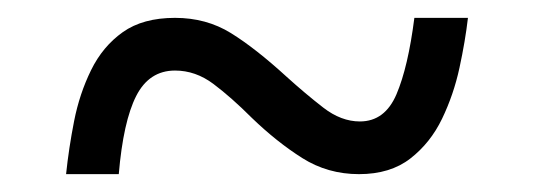

<svg xmlns="http://www.w3.org/2000/svg" viewBox="-20 -464 599 215"><path d="M54 -269Q57 -298 63 -328.5Q69 -359 82 -385.5Q95 -412 117.5 -428Q140 -444 176 -444Q211 -444 238.5 -427Q266 -410 301 -378Q322 -359 342 -343.5Q362 -328 383 -328Q411 -328 424 -358.5Q437 -389 444 -444H504Q501 -418 494.5 -388Q488 -358 475 -331Q462 -304 439.5 -286.5Q417 -269 382 -269Q347 -269 318.5 -287Q290 -305 262 -332Q239 -355 219 -370Q199 -385 176 -385Q147 -385 132.5 -356.5Q118 -328 113 -269Z"/></svg>

Font: Noto Serif Grantha
Style: Regular
Weight: 400
Designer: Monotype Design Team
Foundry: Monotype Imaging Inc.
Version: Version 2.004; ttfautohint (v1.8.4.7-5d5b)